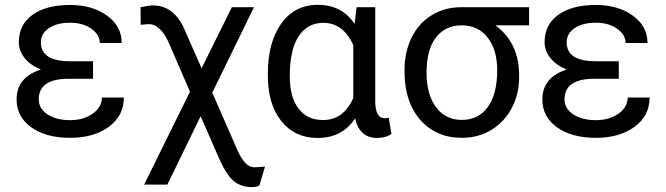

<svg xmlns="http://www.w3.org/2000/svg" viewBox="-20 -558 2745 791"><path d="M139.6 -148.4Q139.6 -110.8 175.5 -86.9Q211.4 -63 269 -63Q324.2 -63 362.1 -89.8Q399.9 -116.7 399.9 -156.2H490.2Q490.2 -80.6 428 -35.4Q365.7 9.8 269 9.8Q169.4 9.8 108.9 -33.4Q48.3 -76.7 48.3 -148.4Q48.3 -239.3 148.4 -271.5Q105.5 -289.1 81.5 -318.8Q57.6 -348.6 57.6 -384.3Q57.6 -456.5 114 -497.1Q170.4 -537.6 269 -537.6Q359.9 -537.6 420.7 -493.9Q481.4 -450.2 481.4 -380.9H391.1Q391.1 -415 356.2 -439.7Q321.3 -464.4 269 -464.4Q214.4 -464.4 181.4 -442.1Q148.4 -419.9 148.4 -383.8Q148.4 -305.7 267.6 -305.7H363.3V-233.4H253.9Q139.6 -230.5 139.6 -148.4Z M609.9 -535.6Q694.8 -535.6 737.8 -441.9L810.5 -276.4L935.1 -528.3H1026.4L854.5 -176.3L960.9 66.9Q990.7 129.4 1023.9 130.9H1036.6L1071.8 128.4L1048.8 205.6Q1037.1 212.9 1019 212.9Q974.6 212.9 945.3 189.9Q916 167 885.7 101.6L806.6 -79.1L669.4 202.6H573.7L762.7 -180.2L680.7 -369.1Q645 -458.5 592.8 -458.5L559.6 -456.1L559.1 -528.3Q592.3 -535.6 609.9 -535.6Z M1525.9 -528.3V-139.2Q1526.9 -70.8 1564.9 -70.8Q1574.2 -70.8 1581.5 -73.2L1592.8 -6.3Q1569.3 10.3 1533.2 10.3Q1461.4 10.3 1442.9 -70.3Q1390.6 10.3 1288.6 10.3Q1194.8 10.3 1139.2 -58.8Q1083.5 -127.9 1083.5 -247.1V-254.4Q1083.5 -383.3 1138.7 -460.7Q1193.8 -538.1 1289.6 -538.1Q1388.7 -538.1 1440.9 -459.5L1449.2 -528.3ZM1173.8 -244.1Q1173.8 -158.7 1209.5 -111.1Q1245.1 -63.5 1311 -63.5Q1395.5 -63.5 1435.5 -154.3V-372.1Q1394 -463.9 1312 -463.9Q1246.6 -463.9 1210.2 -408.4Q1173.8 -353 1173.8 -244.1Z M2159.7 -453.6H2021Q2118.7 -381.3 2118.7 -248V-239.7Q2118.7 -171.4 2088.9 -114Q2059.1 -56.6 2005.1 -23.4Q1951.2 9.8 1882.8 9.8Q1776.4 9.8 1711.4 -64.2Q1646.5 -138.2 1646.5 -262.7V-269Q1646.5 -343.3 1675.3 -402.3Q1704.1 -461.4 1757.1 -494.6Q1810.1 -527.8 1878.4 -528.3H2159.7ZM1737.3 -258.3Q1737.3 -168.9 1776.4 -116.5Q1815.4 -64 1882.8 -64Q1950.7 -64 1989.5 -116.9Q2028.3 -169.9 2028.3 -269Q2028.3 -353 1989 -403.3Q1949.7 -453.6 1881.8 -453.6Q1814.9 -453.6 1776.1 -403.8Q1737.3 -354 1737.3 -258.3Z M2305.7 -148.4Q2305.7 -110.8 2341.6 -86.9Q2377.4 -63 2435.1 -63Q2490.2 -63 2528.1 -89.8Q2565.9 -116.7 2565.9 -156.2H2656.2Q2656.2 -80.6 2594 -35.4Q2531.7 9.8 2435.1 9.8Q2335.4 9.8 2274.9 -33.4Q2214.4 -76.7 2214.4 -148.4Q2214.4 -239.3 2314.5 -271.5Q2271.5 -289.1 2247.6 -318.8Q2223.6 -348.6 2223.6 -384.3Q2223.6 -456.5 2280 -497.1Q2336.4 -537.6 2435.1 -537.6Q2525.9 -537.6 2586.7 -493.9Q2647.5 -450.2 2647.5 -380.9H2557.1Q2557.1 -415 2522.2 -439.7Q2487.3 -464.4 2435.1 -464.4Q2380.4 -464.4 2347.4 -442.1Q2314.5 -419.9 2314.5 -383.8Q2314.5 -305.7 2433.6 -305.7H2529.3V-233.4H2419.9Q2305.7 -230.5 2305.7 -148.4Z"/></svg>

Font: APIMedia Roboto
Style: Regular
Weight: 400
Designer: Google
Version: Version 2.137; 2017